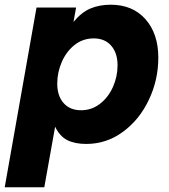

<svg xmlns="http://www.w3.org/2000/svg" viewBox="-50 -599 719 815"><path d="M-30 196 105 -567H273L262 -506Q296 -547 334 -563Q372 -579 420 -579Q513 -579 567.5 -517.5Q622 -456 622 -354Q622 -260 582 -175.5Q542 -91 472 -39.5Q402 12 316 12Q268 12 236 -4Q204 -20 184 -61L138 196ZM449 -322Q449 -374 422 -405Q395 -436 348 -436Q302 -436 267 -408.5Q232 -381 212.5 -336.5Q193 -292 193 -244Q193 -192 220 -161.5Q247 -131 294 -131Q339 -131 374.5 -158.5Q410 -186 429.5 -230Q449 -274 449 -322Z"/></svg>

Font: Open Sauce One Black Italic
Style: Regular
Weight: 900
Italic angle: -10°
Designer: Alfredo Marco Pradil
Foundry: Creative Sauce Fz LLC
Version: Version 1.477